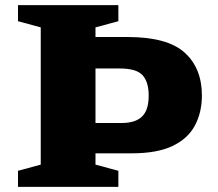

<svg xmlns="http://www.w3.org/2000/svg" viewBox="-20 -727 850 747"><path d="M440.5 -62.5V0H50V-62.5L138.5 -86.5V-620.5L50 -644.5V-707H440.5V-644.5L351.5 -620.5V-583H476Q631.5 -583 698.5 -522.2Q765.5 -461.5 765.5 -355.5Q765.5 -289.5 738.2 -238.5Q711 -187.5 651.2 -159Q591.5 -130.5 493.5 -130.5H351.5V-86.5ZM558.5 -355Q558.5 -408 534.8 -434.2Q511 -460.5 446.5 -460.5H351.5V-248.5H454Q506.5 -248.5 532.5 -273.5Q558.5 -298.5 558.5 -355Z"/></svg>

Font: Newsreader Caption
Style: Bold
Weight: 700
Designer: Hugues Gentile
Foundry: Production Type
Version: Version 1.001